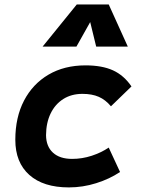

<svg xmlns="http://www.w3.org/2000/svg" viewBox="-20 -815 626 845"><path d="M297.4 -115.7Q341.5 -115.7 383.7 -129.5Q425.8 -143.3 458.5 -165.5L508.3 -58.1Q462.4 -27.3 403.4 -8.8Q344.5 9.8 283.2 9.8Q170.7 9.8 109 -45.2Q47.4 -100.1 47.4 -199.7Q47.4 -298.8 85.8 -372.3Q124.2 -445.8 193.7 -486.6Q263.2 -527.3 356.4 -527.3Q429.2 -527.3 477.3 -505.4Q525.4 -483.4 558.6 -434.6L468.3 -347.2Q444.3 -376 414.6 -388.9Q384.9 -401.9 342.8 -401.9Q294.4 -401.9 258.5 -379.2Q222.7 -356.4 202.9 -315.8Q183.1 -275.1 182.6 -220.2Q183.1 -170.6 213.1 -143.1Q243 -115.7 297.4 -115.7ZM458.5 -795.4 542.5 -609.9H403.3L374 -730H383.8L316.4 -609.9H167.5L317.9 -795.4Z"/></svg>

Font: Cascadia Mono NF
Style: Italic
Weight: 400
Italic angle: -10°
Monospace: yes
Designer: Aaron Bell
Foundry: Saja Typeworks
Version: Version 2404.023